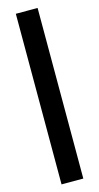

<svg xmlns="http://www.w3.org/2000/svg" viewBox="-135 -713 496 961"><g transform="rotate(-15 113.0 -232.0)"><path d="M56.6 -673.6V210.4H169.4V-673.6Z"/></g></svg>

Font: Estedad-VF-FD Black
Style: Regular
Weight: 900
Designer: Amin Abedi
Version: Version 4.000